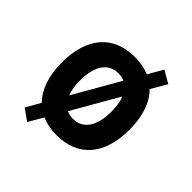

<svg xmlns="http://www.w3.org/2000/svg" viewBox="-172 -725 931 931"><g transform="rotate(45 293.0 -260.0)"><path d="M147 65.4 190.4 -9.8C220.2 2.9 254.4 9.8 293 9.8C439.9 9.8 524.4 -87.9 524.4 -258.8C524.4 -351.1 500 -421.9 454.1 -467.3L501 -548.3L437.5 -585L393.6 -508.3C364.3 -521 330.6 -527.3 293 -527.3C146 -527.3 61.5 -429.7 61.5 -258.8C61.5 -167 85.9 -96.2 131.3 -50.8L88.4 23.9ZM293 -102.5C276.9 -102.5 262.2 -106 249.5 -111.8L385.7 -348.6C395.5 -324.7 400.4 -294.4 400.4 -258.8C400.4 -159.2 361.3 -102.5 293 -102.5ZM199.7 -169.9C190.4 -193.8 185.5 -223.6 185.5 -258.8C185.5 -358.9 224.6 -415 293 -415C308.6 -415 322.8 -412.1 335 -406.2Z"/></g></svg>

Font: Cascadia Code NF SemiBold
Style: Regular
Weight: 600
Monospace: yes
Designer: Aaron Bell
Foundry: Saja Typeworks
Version: Version 2404.023